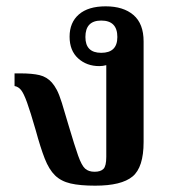

<svg xmlns="http://www.w3.org/2000/svg" viewBox="-20 -576 556 607"><path d="M281 11Q233 11 203 4Q173 -3 154 -21.5Q135 -40 121.5 -74.5Q108 -109 93 -164Q76 -223 65.5 -252Q55 -281 46.5 -291.5Q38 -302 26 -304V-344H44Q82 -344 105 -338.5Q128 -333 144 -315Q152 -306 159.5 -292Q167 -278 175.5 -251Q184 -224 197 -179Q216 -115 227 -84Q238 -53 249 -43Q260 -33 279 -33Q298 -33 307 -42Q316 -51 316 -80V-370Q305 -367 294 -367Q254 -367 227 -391.5Q200 -416 200 -460Q200 -505 229.5 -530.5Q259 -556 314 -556Q370 -556 402 -528.5Q434 -501 434 -445V-127Q434 -47 399 -18Q364 11 281 11ZM300 -409Q351 -409 351 -459Q351 -511 300 -511Q250 -511 250 -459Q250 -409 300 -409Z"/></svg>

Font: Noto Serif Thai SemiBold
Style: Regular
Weight: 600
Designer: Monotype Design Team
Foundry: Monotype Imaging Inc.
Version: Version 2.001; ttfautohint (v1.8.4.7-5d5b)